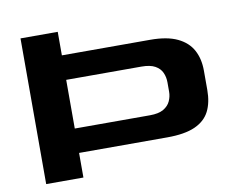

<svg xmlns="http://www.w3.org/2000/svg" viewBox="-75 -775 1098 876"><g transform="rotate(-10 474.5 -337.5)"><path d="M71 0H243.5V-114H652.5Q733 -114 780.8 -135.2Q828.5 -156.5 849 -196.8Q869.5 -237 869.5 -295.5V-385Q869.5 -439.5 847.8 -480Q826 -520.5 778.5 -543.2Q731 -566 652.5 -566H243.5V-675H71ZM243.5 -227V-452.5H592Q632.5 -452.5 655.2 -439.8Q678 -427 687.2 -406.2Q696.5 -385.5 696.5 -361V-317.5Q696.5 -295.5 687 -274.5Q677.5 -253.5 654.8 -240.2Q632 -227 592 -227Z"/></g></svg>

Font: Anybody ExtraExpanded SemiBold
Style: Regular
Weight: 600
Width: 8
Version: Version 1.113;gftools[0.9.25]